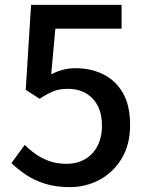

<svg xmlns="http://www.w3.org/2000/svg" viewBox="-20 -757 610 791"><path d="M268 14Q211 14 166 0Q121 -14 87 -37Q53 -60 27 -85L82 -160Q103 -139 128 -121.5Q153 -104 184.5 -93Q216 -82 255 -82Q296 -82 329 -100.5Q362 -119 381 -154.5Q400 -190 400 -239Q400 -311 361.5 -351Q323 -391 260 -391Q225 -391 200 -381Q175 -371 143 -350L86 -387L108 -737H481V-639H208L191 -451Q215 -463 239 -469.5Q263 -476 292 -476Q354 -476 405 -451Q456 -426 486 -374.5Q516 -323 516 -242Q516 -161 481 -103.5Q446 -46 389.5 -16Q333 14 268 14Z"/></svg>

Font: Noto Sans KR Thin Medium
Style: Regular
Weight: 500
Version: Version 2.004-H2;hotconv 1.0.118;makeotfexe 2.5.65603